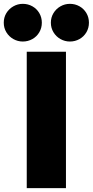

<svg xmlns="http://www.w3.org/2000/svg" viewBox="-82 -975 481 995"><path d="M56.6 -707H259.8V0H56.6ZM-62.5 -857.4Q-62.5 -884.8 -49.1 -907Q-35.6 -929.2 -12.9 -942.1Q9.8 -955.1 36.1 -955.1Q63 -955.1 85.7 -942.4Q108.4 -929.7 121.6 -907.2Q134.8 -884.8 134.8 -857.4Q134.8 -830.1 121.6 -807.6Q108.4 -785.2 85.7 -772.5Q63 -759.8 36.1 -759.8Q9.8 -759.8 -12.9 -772.7Q-35.6 -785.6 -49.1 -807.9Q-62.5 -830.1 -62.5 -857.4ZM181.6 -857.4Q181.6 -884.8 195.1 -907Q208.5 -929.2 231.2 -942.1Q253.9 -955.1 280.3 -955.1Q307.1 -955.1 329.8 -942.4Q352.5 -929.7 365.7 -907.2Q378.9 -884.8 378.9 -857.4Q378.9 -830.1 365.7 -807.6Q352.5 -785.2 329.8 -772.5Q307.1 -759.8 280.3 -759.8Q253.9 -759.8 231.2 -772.7Q208.5 -785.6 195.1 -807.9Q181.6 -830.1 181.6 -857.4Z"/></svg>

Font: Wanted Sans ExtraBlack
Style: Regular
Weight: 900
Designer: Original Design by Kil Hyung-jin and Kang Hanbin, Wanted Lab, Inc; Hangeul from Source Han Sans by Jang Soo-young and Ka
Foundry: Wanted Lab, Inc.
Version: Version 1.001